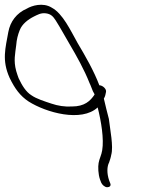

<svg xmlns="http://www.w3.org/2000/svg" viewBox="-207 -750 665 806"><path d="M-167 -424C-145 -378 -122 -347 -87 -324C-13 -277 135 -236 203 -299C218 -240 230 -166 222 -119C219 -99 210 -84 207 -66C204 -51 205 -18 213 4L218 17C222 26 233 36 243 36C253 36 260 30 256 20L251 7C241 -23 242 -51 251 -68C254 -77 258 -88 260 -100C270 -135 255 -207 250 -251C244 -275 235 -308 229 -336C235 -346 236 -354 238 -364C241 -376 224 -392 210 -392C187 -453 150 -517 119 -569C89 -622 57 -693 10 -718C-27 -741 -74 -726 -94 -714C-138 -695 -164 -659 -172 -616C-184 -548 -200 -498 -167 -424ZM-129 -422C-133 -431 -135 -441 -139 -452C-151 -496 -143 -525 -139 -560C-137 -585 -132 -604 -124 -624C-114 -649 -90 -668 -64 -681C-51 -687 -36 -697 -14 -694C7 -691 16 -681 27 -664C48 -631 63 -602 85 -565C115 -514 146 -459 169 -401C175 -389 178 -378 183 -367C185 -362 189 -358 190 -353C172 -326 148 -303 95 -303C66 -301 35 -306 9 -315C-18 -324 -54 -335 -75 -350C-98 -364 -115 -392 -129 -422Z"/></svg>

Font: Stray Cat
Style: OpSuObl
Weight: 400
Version: Version 1.0